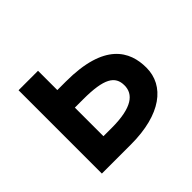

<svg xmlns="http://www.w3.org/2000/svg" viewBox="-117 -625 774 774"><g transform="rotate(-45 270.0 -237.5)"><path d="M224 -265C344 -265 382 -240 382 -187C382 -137 341 -102 224 -102H177V-265ZM66 0H232C403 0 495 -72 495 -175C495 -269 445 -365 226 -365H177V-475H66Z"/></g></svg>

Font: Mint Spirit No2
Style: Bold
Weight: 700
Designer: HARENDAL Hirwen
Foundry: Arkandis Digital Foundry.
Version: Version 1.004;FFEdit